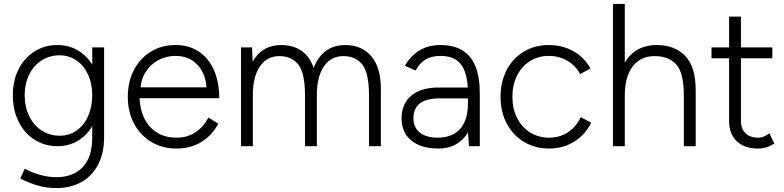

<svg xmlns="http://www.w3.org/2000/svg" viewBox="-20 -740 3970 972"><path d="M85 165 83 164 105 114 114 119Q140 133 182 145Q224 157 266 157Q349 157 398 107Q447 57 447 -46V-500H507V-46Q507 38 475 96.5Q443 155 388.5 183.5Q334 212 266 212Q209 212 163.5 197Q118 182 85 165ZM45 -258Q45 -332 74 -389.5Q103 -447 154.5 -479.5Q206 -512 271 -512Q334 -512 383 -479.5Q432 -447 459.5 -389.5Q487 -332 487 -258Q487 -183 459.5 -124.5Q432 -66 383 -33Q334 0 271 0Q206 0 154.5 -33Q103 -66 74 -124.5Q45 -183 45 -258ZM447 -258Q447 -316 426 -362Q405 -408 367.5 -434Q330 -460 282 -460Q231 -460 190.5 -434Q150 -408 127.5 -362Q105 -316 105 -258Q105 -199 128 -152Q151 -105 191.5 -79Q232 -53 283 -53Q330 -53 367.5 -79Q405 -105 426 -152Q447 -199 447 -258Z M627 -250Q627 -326 658 -385.5Q689 -445 743.5 -478.5Q798 -512 868 -512Q938 -512 988 -478Q1038 -444 1064 -383Q1090 -322 1090 -243H663L686 -262Q686 -160 736.5 -101.5Q787 -43 873 -43Q929 -43 970 -70.5Q1011 -98 1035 -145L1085 -114Q1055 -56 1000.5 -22Q946 12 873 12Q802 12 746 -21.5Q690 -55 658.5 -114.5Q627 -174 627 -250ZM666 -298H1051L1026 -279Q1026 -359 983 -408Q940 -457 868 -457Q820 -457 779.5 -434.5Q739 -412 715 -371.5Q691 -331 691 -280Z M1200 -500H1256L1259 -428Q1282 -469 1318.5 -490.5Q1355 -512 1404 -512Q1464 -512 1506.5 -482.5Q1549 -453 1568 -396Q1589 -452 1629.5 -482Q1670 -512 1728 -512Q1812 -512 1860.5 -454.5Q1909 -397 1908 -286V0H1848V-256Q1848 -371 1814 -413.5Q1780 -456 1718 -456Q1655 -456 1619.5 -403.5Q1584 -351 1584 -257V0H1524V-256Q1524 -371 1490 -413.5Q1456 -456 1394 -456Q1331 -456 1295.5 -403.5Q1260 -351 1260 -257V0H1200Z M2349 -75V-268Q2349 -332 2334.5 -374Q2320 -416 2289.5 -436.5Q2259 -457 2210 -457Q2165 -457 2134.5 -439Q2104 -421 2084 -383L2030 -407Q2061 -460 2105.5 -486Q2150 -512 2210 -512Q2277 -512 2321 -485Q2365 -458 2387 -404Q2409 -350 2409 -268V0H2354ZM2013 -141Q2013 -215 2062.5 -256Q2112 -297 2200 -297H2350V-242H2208Q2138 -242 2105.5 -216.5Q2073 -191 2073 -141Q2073 -95 2105.5 -69Q2138 -43 2196 -43Q2244 -43 2278.5 -62.5Q2313 -82 2331 -120.5Q2349 -159 2349 -214H2384Q2384 -111 2335 -49.5Q2286 12 2200 12Q2112 12 2062.5 -28.5Q2013 -69 2013 -141Z M2514 -250Q2514 -326 2545 -385.5Q2576 -445 2631.5 -478.5Q2687 -512 2758 -512Q2828 -512 2883.5 -480.5Q2939 -449 2969 -393L2917 -365Q2894 -408 2852 -432.5Q2810 -457 2758 -457Q2705 -457 2663 -430.5Q2621 -404 2597.5 -357Q2574 -310 2574 -250Q2574 -190 2597.5 -143Q2621 -96 2663.5 -69.5Q2706 -43 2760 -43Q2814 -43 2855.5 -70.5Q2897 -98 2920 -147L2973 -119Q2943 -58 2887 -23Q2831 12 2760 12Q2689 12 2633 -21.5Q2577 -55 2545.5 -114.5Q2514 -174 2514 -250Z M3083 -720H3143V0H3083ZM3442 -256H3502V0H3442ZM3294 -456Q3223 -456 3183 -403.5Q3143 -351 3143 -257H3106Q3106 -337 3129 -394Q3152 -451 3196.5 -481.5Q3241 -512 3305 -512Q3397 -512 3450 -455.5Q3503 -399 3502 -279V-256H3442Q3442 -371 3403.5 -413.5Q3365 -456 3294 -456Z M3671 -128V-656H3731V-128Q3731 -88 3754 -65.5Q3777 -43 3818 -43Q3831 -43 3842.5 -47Q3854 -51 3875 -65L3900 -13Q3875 2 3856.5 7Q3838 12 3818 12Q3749 12 3710 -25Q3671 -62 3671 -128ZM3582 -500H3890V-445H3582Z"/></svg>

Font: Oak Sans Light
Style: Regular
Weight: 400
Designer: Erik Kennedy, Walven
Foundry: Erik Kennedy, Walven
Version: Version 1.100;Glyphs 3.1.2 (3151)